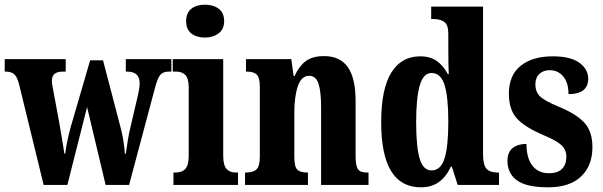

<svg xmlns="http://www.w3.org/2000/svg" viewBox="-24 -788 2567 818"><path d="M57 -430Q49 -461 36.5 -472Q24 -483 -1 -483H-4V-536H256V-483H246Q221 -483 209 -474Q197 -465 197 -441Q197 -432 204 -397L228 -268L236 -221Q248 -152 250 -134H254Q258 -174 277 -246L360 -531H415L492 -236Q498 -213 502.5 -182.5Q507 -152 508 -133H512Q521 -201 530 -238L564 -384Q571 -414 571 -434Q571 -483 517 -483H512V-536H706V-483H695Q670 -483 658 -468Q646 -453 634 -405L526 0H426L347 -332L263 0H162Z M769 -698Q769 -733 791 -750.5Q813 -768 849 -768Q885 -768 908 -750.5Q931 -733 931 -698Q931 -664 907.5 -646Q884 -628 849 -628Q813 -628 791 -645.5Q769 -663 769 -698ZM715 -53H724Q752 -53 766 -69Q780 -85 780 -125V-415Q780 -453 766 -468Q752 -483 726 -483H712V-536H927V-125Q927 -84 941 -68.5Q955 -53 981 -53H990V0H715Z M1020 -53H1024Q1055 -53 1069 -66.5Q1083 -80 1083 -122V-418Q1083 -457 1070 -470Q1057 -483 1028 -483H1024V-536H1217L1227 -464H1231Q1250 -506 1278.5 -527.5Q1307 -549 1357 -549Q1424 -549 1457.5 -502.5Q1491 -456 1491 -356V-123Q1491 -93 1496 -78Q1501 -63 1511.5 -58Q1522 -53 1542 -53H1546V0H1344V-330Q1344 -398 1333 -431.5Q1322 -465 1293 -465Q1260 -465 1245 -421Q1230 -377 1230 -309V-118Q1230 -78 1242.5 -65.5Q1255 -53 1285 -53H1288V0H1020Z M1600 -267Q1600 -409 1643 -478.5Q1686 -548 1766 -548Q1809 -548 1837 -528Q1865 -508 1884 -472H1888Q1886 -503 1886 -583V-644Q1886 -682 1869 -694.5Q1852 -707 1821 -707H1813V-760H2034V-130Q2034 -86 2048.5 -69.5Q2063 -53 2095 -53H2102V0H1926L1901 -78H1897Q1877 -35 1846 -12.5Q1815 10 1769 10Q1600 10 1600 -267ZM1886 -269Q1886 -375 1870 -426Q1854 -477 1814 -477Q1780 -477 1764.5 -424.5Q1749 -372 1749 -268Q1749 -162 1764 -112Q1779 -62 1814 -62Q1854 -62 1870 -113Q1886 -164 1886 -269Z M2138 -103Q2138 -140 2160.5 -157.5Q2183 -175 2219 -175Q2219 -114 2244.5 -82Q2270 -50 2314 -50Q2353 -50 2371 -69Q2389 -88 2389 -120Q2389 -151 2367 -170.5Q2345 -190 2292 -212Q2212 -246 2178 -283.5Q2144 -321 2144 -389Q2144 -467 2194 -507.5Q2244 -548 2331 -548Q2407 -548 2444.5 -520.5Q2482 -493 2482 -453Q2482 -387 2398 -387Q2398 -436 2375.5 -462.5Q2353 -489 2318 -489Q2291 -489 2274 -473Q2257 -457 2257 -429Q2257 -396 2277 -377Q2297 -358 2355 -334Q2429 -304 2464.5 -266.5Q2500 -229 2500 -161Q2500 -82 2451.5 -36Q2403 10 2312 10Q2219 10 2178.5 -19.5Q2138 -49 2138 -103Z"/></svg>

Font: Noto Serif CondExtraBold
Style: Regular
Weight: 800
Width: 3
Designer: Monotype Design Team
Foundry: Monotype Imaging Inc.
Version: Version 1.001